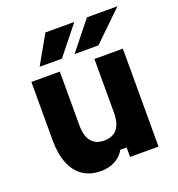

<svg xmlns="http://www.w3.org/2000/svg" viewBox="-155 -995 1060 1142"><g transform="rotate(-20 375.0 -424.0)"><path d="M660 -620V0H480V-60H440Q419 -22 380 -1Q341 20 290 20Q223 20 176.5 -11.5Q130 -43 105.5 -103.5Q81 -164 81 -250V-620H261V-280Q261 -213 288.5 -178.5Q316 -144 370 -144Q425 -144 452.5 -178.5Q480 -213 480 -280V-620ZM158 -688 260 -868H443L299 -688ZM379 -688 523 -868H716L530 -688Z"/></g></svg>

Font: Martian Mono SemiExpanded ExtraBold
Style: Regular
Weight: 800
Width: 6
Designer: Roman Shamin
Foundry: Evil Martians
Version: Version 1.000